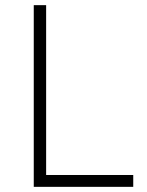

<svg xmlns="http://www.w3.org/2000/svg" viewBox="-20 -725 571 745"><path d="M111 0V-705H159V-46H497V0Z"/></svg>

Font: Nunito Sans 7pt SemiCondensed ExtraLight
Style: Regular
Weight: 250
Width: 4
Designer: Vernon Adams
Foundry: Vernon Adams
Version: Version 3.101;gftools[0.9.27]